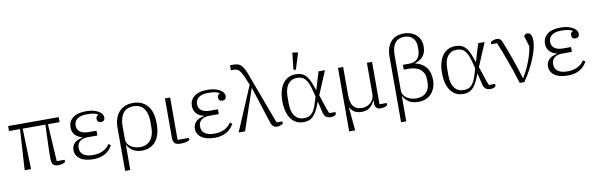

<svg xmlns="http://www.w3.org/2000/svg" viewBox="-58 -1343 6581 2120"><g transform="rotate(-10 3232.5 -283.0)"><path d="M146 -456H23V-512H590V-456H459L484 -37H573V-12Q546 10 494 10Q456 10 438 -9Q420 -28 420 -72Q420 -97 420 -135.5Q420 -174 422 -212L430 -456H176L190 0H118Z M888 12Q790 12 738.5 -26Q687 -64 687 -126Q687 -170 717.5 -202Q748 -234 811 -245V-248Q757 -260 727.5 -294Q698 -328 698 -377Q698 -443 748 -483.5Q798 -524 899 -524Q942 -524 976.5 -515.5Q1011 -507 1035 -493Q1059 -479 1072 -461Q1085 -443 1085 -423Q1085 -400 1073 -388.5Q1061 -377 1041 -377Q1021 -377 1009.5 -388.5Q998 -400 998 -421Q998 -438 1006.5 -447.5Q1015 -457 1026 -461V-463Q1006 -477 978 -483Q950 -489 900 -489Q828 -489 793 -461.5Q758 -434 758 -392V-384Q758 -342 791 -317Q824 -292 887 -292H975V-238H870Q810 -238 779 -211.5Q748 -185 748 -145V-133Q748 -88 784.5 -61Q821 -34 893 -34Q953 -34 1000 -55.5Q1047 -77 1079 -124L1104 -107Q1038 12 888 12Z M1209 -285Q1209 -338 1223 -382Q1237 -426 1264 -457.5Q1291 -489 1330.5 -506.5Q1370 -524 1422 -524Q1526 -524 1584.5 -456Q1643 -388 1643 -256Q1643 -122 1586.5 -55Q1530 12 1432 12Q1371 12 1330.5 -15Q1290 -42 1270 -80H1267V200H1209ZM1419 -30Q1495 -30 1536.5 -81.5Q1578 -133 1578 -221V-291Q1578 -381 1539.5 -434Q1501 -487 1422 -487Q1344 -487 1305.5 -434Q1267 -381 1267 -289V-145Q1267 -118 1280 -96.5Q1293 -75 1314 -60.5Q1335 -46 1362.5 -38Q1390 -30 1419 -30Z M1839 -512V-37H1966V-12Q1931 10 1866 10Q1820 10 1800.5 -8.5Q1781 -27 1781 -73V-512Z M2249 12Q2151 12 2099.5 -26Q2048 -64 2048 -126Q2048 -170 2078.5 -202Q2109 -234 2172 -245V-248Q2118 -260 2088.5 -294Q2059 -328 2059 -377Q2059 -443 2109 -483.5Q2159 -524 2260 -524Q2303 -524 2337.5 -515.5Q2372 -507 2396 -493Q2420 -479 2433 -461Q2446 -443 2446 -423Q2446 -400 2434 -388.5Q2422 -377 2402 -377Q2382 -377 2370.5 -388.5Q2359 -400 2359 -421Q2359 -438 2367.5 -447.5Q2376 -457 2387 -461V-463Q2367 -477 2339 -483Q2311 -489 2261 -489Q2189 -489 2154 -461.5Q2119 -434 2119 -392V-384Q2119 -342 2152 -317Q2185 -292 2248 -292H2336V-238H2231Q2171 -238 2140 -211.5Q2109 -185 2109 -145V-133Q2109 -88 2145.5 -61Q2182 -34 2254 -34Q2314 -34 2361 -55.5Q2408 -77 2440 -124L2465 -107Q2399 12 2249 12Z M2729 -499 2689 -591Q2675 -624 2663 -643.5Q2651 -663 2638.5 -674Q2626 -685 2611.5 -688.5Q2597 -692 2577 -692H2552V-748H2584Q2612 -748 2633.5 -743Q2655 -738 2672 -723Q2689 -708 2704 -681.5Q2719 -655 2735 -612L2931 -84Q2935 -73 2940.5 -60Q2946 -47 2951 -37H3014V-12Q3003 -3 2985.5 3.5Q2968 10 2948 10Q2922 10 2904.5 -4.5Q2887 -19 2874 -62L2747 -458H2744L2589 0H2517Z M3609 -11Q3590 10 3549 10Q3514 10 3493 -8Q3472 -26 3463 -77L3438 -179H3434L3426 -157Q3406 -105 3386 -72Q3366 -39 3344.5 -20.5Q3323 -2 3298 5Q3273 12 3243 12Q3202 12 3167 -4.5Q3132 -21 3106.5 -54.5Q3081 -88 3066.5 -138.5Q3052 -189 3052 -256Q3052 -323 3066.5 -373Q3081 -423 3106.5 -456.5Q3132 -490 3168 -507Q3204 -524 3246 -524Q3278 -524 3304 -516.5Q3330 -509 3351.5 -490.5Q3373 -472 3390.5 -439.5Q3408 -407 3425 -358L3440 -314H3443L3503 -512H3575L3465 -250L3516 -97Q3522 -80 3528 -64.5Q3534 -49 3540 -37H3609ZM3404 -315Q3392 -363 3377.5 -395.5Q3363 -428 3345.5 -447Q3328 -466 3306 -474Q3284 -482 3256 -482Q3190 -482 3153.5 -433Q3117 -384 3117 -291V-221Q3117 -128 3153.5 -79Q3190 -30 3255 -30Q3282 -30 3303.5 -36.5Q3325 -43 3343 -60.5Q3361 -78 3376 -108.5Q3391 -139 3405 -187L3422 -244ZM3233 -577 3254 -766 3317 -757 3260 -573Z M3721 -512H3779V-199Q3779 -109 3811 -69.5Q3843 -30 3907 -30Q3935 -30 3960 -39.5Q3985 -49 4004 -66.5Q4023 -84 4034 -108.5Q4045 -133 4045 -164V-512H4103V-37H4184V-12Q4156 10 4108 10Q4045 10 4045 -58V-87H4041Q4021 -42 3986 -15Q3951 12 3894 12Q3807 12 3768 -58H3764L3788 200H3721Z M4517 -30Q4589 -30 4628 -71.5Q4667 -113 4667 -178V-213Q4667 -286 4621 -326.5Q4575 -367 4490 -367H4433V-421H4507Q4567 -421 4598.5 -457.5Q4630 -494 4630 -560V-590Q4630 -653 4595 -688Q4560 -723 4500 -723Q4433 -723 4397 -677.5Q4361 -632 4361 -540V-145Q4361 -118 4374.5 -96.5Q4388 -75 4409.5 -60.5Q4431 -46 4459 -38Q4487 -30 4517 -30ZM4303 -533Q4303 -639 4353.5 -699.5Q4404 -760 4501 -760Q4545 -760 4580.5 -747Q4616 -734 4641.5 -710.5Q4667 -687 4680.5 -653.5Q4694 -620 4694 -579Q4694 -515 4661 -473.5Q4628 -432 4569 -415V-412Q4647 -395 4689.5 -341Q4732 -287 4732 -202Q4732 -153 4717.5 -113.5Q4703 -74 4677 -46Q4651 -18 4614 -3Q4577 12 4531 12Q4467 12 4426 -15Q4385 -42 4365 -80H4361V200H4303Z M5399 -11Q5380 10 5339 10Q5304 10 5283 -8Q5262 -26 5253 -77L5228 -179H5224L5216 -157Q5196 -105 5176 -72Q5156 -39 5134.5 -20.5Q5113 -2 5088 5Q5063 12 5033 12Q4992 12 4957 -4.5Q4922 -21 4896.5 -54.5Q4871 -88 4856.5 -138.5Q4842 -189 4842 -256Q4842 -323 4856.5 -373Q4871 -423 4896.5 -456.5Q4922 -490 4958 -507Q4994 -524 5036 -524Q5068 -524 5094 -516.5Q5120 -509 5141.5 -490.5Q5163 -472 5180.5 -439.5Q5198 -407 5215 -358L5230 -314H5233L5293 -512H5365L5255 -250L5306 -97Q5312 -80 5318 -64.5Q5324 -49 5330 -37H5399ZM5194 -315Q5182 -363 5167.5 -395.5Q5153 -428 5135.5 -447Q5118 -466 5096 -474Q5074 -482 5046 -482Q4980 -482 4943.5 -433Q4907 -384 4907 -291V-221Q4907 -128 4943.5 -79Q4980 -30 5045 -30Q5072 -30 5093.5 -36.5Q5115 -43 5133 -60.5Q5151 -78 5166 -108.5Q5181 -139 5195 -187L5212 -244Z M5669 0Q5628 -132 5583 -256.5Q5538 -381 5498 -475H5433V-500Q5445 -509 5463.5 -515.5Q5482 -522 5502 -522Q5523 -522 5537 -512.5Q5551 -503 5562 -476Q5578 -436 5597.5 -385Q5617 -334 5637 -277.5Q5657 -221 5676 -162Q5695 -103 5712 -47H5716Q5768 -132 5800.5 -220Q5833 -308 5843 -380L5807 -497Q5815 -524 5845 -524Q5869 -524 5883.5 -502.5Q5898 -481 5898 -433Q5898 -398 5886 -348Q5874 -298 5851 -240.5Q5828 -183 5795 -121.5Q5762 -60 5720 0Z M6208 12Q6110 12 6058.5 -26Q6007 -64 6007 -126Q6007 -170 6037.5 -202Q6068 -234 6131 -245V-248Q6077 -260 6047.5 -294Q6018 -328 6018 -377Q6018 -443 6068 -483.5Q6118 -524 6219 -524Q6262 -524 6296.5 -515.5Q6331 -507 6355 -493Q6379 -479 6392 -461Q6405 -443 6405 -423Q6405 -400 6393 -388.5Q6381 -377 6361 -377Q6341 -377 6329.5 -388.5Q6318 -400 6318 -421Q6318 -438 6326.5 -447.5Q6335 -457 6346 -461V-463Q6326 -477 6298 -483Q6270 -489 6220 -489Q6148 -489 6113 -461.5Q6078 -434 6078 -392V-384Q6078 -342 6111 -317Q6144 -292 6207 -292H6295V-238H6190Q6130 -238 6099 -211.5Q6068 -185 6068 -145V-133Q6068 -88 6104.5 -61Q6141 -34 6213 -34Q6273 -34 6320 -55.5Q6367 -77 6399 -124L6424 -107Q6358 12 6208 12Z"/></g></svg>

Font: IBM Plex Serif Light
Style: Regular
Weight: 300
Designer: Mike Abbink, Paul van der Laan, Pieter van Rosmalen
Foundry: Bold Monday
Version: Version 3.001